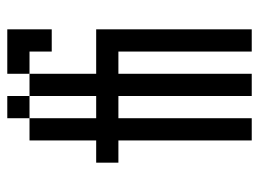

<svg xmlns="http://www.w3.org/2000/svg" viewBox="-114 -614 728 540"><g transform="rotate(-90 250.0 -344.0)"><path d="M250 -625H187.5V-687.5H250ZM62.5 -437.5H125V-625H187.5V-437.5H250V-625H312.5V-437.5H437.5V0H375V-375H312.5V0H250V-375H187.5V0H125V-375H62.5ZM312.5 -687.5H437.5V-562.5H375V-625H312.5Z"/></g></svg>

Font: ChillBitmapSE 16px
Style: Regular
Weight: 400
Designer: Designed by Warren2060
Foundry: ChillType
Version: Version 1.000